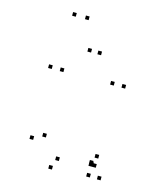

<svg xmlns="http://www.w3.org/2000/svg" viewBox="-121 -899 863 1011"><g transform="rotate(15 310.0 -393.0)"><path d="M461.5 -52V-72H441.5V-52ZM461.5 10V-10H441.5V10ZM520 10V-10H500V10ZM520 -490V-510H500V-490ZM458 -490V-510H438V-490ZM458 -59V-79H438V-59ZM122 -104V-124H102V-104ZM258 21.5V1.5H238V21.5ZM458.5 -47.5V-67.5H438.5V-47.5ZM478.5 -47.5V-67.5H458.5V-47.5ZM478.5 -97.5V-117.5H458.5V-97.5ZM281.5 -31.5V-51.5H261.5V-31.5ZM183.5 -133.5V-153.5H163.5V-133.5ZM183.5 -490V-510H163.5V-490ZM120 -490V-510H100V-490ZM241 -788.5V-808.5H221V-788.5ZM171 -788.5V-808.5H151V-788.5ZM297.5 -627V-647H277.5V-627ZM352 -627V-647H332V-627Z"/></g></svg>

Font: Monaspace Argon Dots Var
Style: Regular
Weight: 400
Designer: Riley Cran and the Lettermatic Team
Version: Version 1.100 (Monaspace Argon Dots)